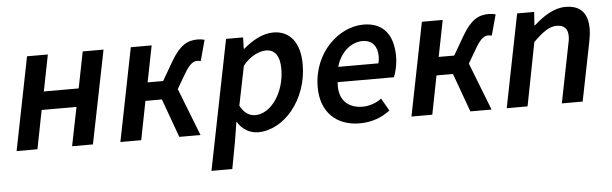

<svg xmlns="http://www.w3.org/2000/svg" viewBox="-46 -661 3220 1010"><g transform="rotate(-5 1564.0 -155.5)"><path d="M22 0H132L172 -204H356L315 0H425L524 -492H414L376 -300H192L230 -492H120Z M570 0H680L720 -204H807L881 0H993L895 -251L943 -333C970 -378 990 -390 1009 -390C1017 -390 1022 -389 1028 -387L1058 -497C1048 -500 1036 -502 1022 -502C969 -502 928 -482 880 -400L822 -300H740L778 -492H668Z M1034 193H1144L1171 48L1187 -52H1189C1212 -13 1251 12 1297 12C1433 12 1561 -136 1561 -324C1561 -440 1507 -504 1421 -504C1365 -504 1309 -472 1262 -432H1259L1261 -492H1171ZM1290 -79C1260 -79 1231 -95 1210 -136L1252 -343C1289 -390 1338 -413 1375 -413C1419 -413 1447 -380 1447 -310C1447 -184 1372 -79 1290 -79Z M1834 12C1898 12 1954 -10 1994 -42L1956 -108C1930 -88 1892 -74 1856 -74C1784 -74 1726 -116 1736 -214H2033C2041 -230 2054 -278 2054 -322C2054 -424 2012 -504 1897 -504C1768 -504 1629 -380 1629 -196C1629 -65 1710 12 1834 12ZM1746 -294C1768 -372 1826 -418 1884 -418C1943 -418 1963 -376 1963 -329C1963 -316 1961 -305 1958 -294Z M2107 0H2217L2257 -204H2344L2418 0H2530L2432 -251L2480 -333C2507 -378 2527 -390 2546 -390C2554 -390 2559 -389 2565 -387L2595 -497C2585 -500 2573 -502 2559 -502C2506 -502 2465 -482 2417 -400L2359 -300H2277L2315 -492H2205Z M2610 0H2720L2785 -334C2837 -386 2874 -409 2908 -409C2949 -409 2968 -389 2968 -348C2968 -333 2965 -319 2960 -296L2901 0H3011L3073 -310C3078 -336 3081 -356 3081 -379C3081 -458 3046 -504 2964 -504C2903 -504 2847 -467 2797 -422H2793L2798 -492H2708Z"/></g></svg>

Font: Source Sans Pro Semibold
Style: Italic
Weight: 600
Italic angle: -11°
Designer: Paul D. Hunt
Foundry: Adobe Systems Incorporated
Version: Version 3.006;hotconv 1.0.111;makeotfexe 2.5.65597